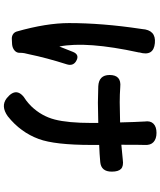

<svg xmlns="http://www.w3.org/2000/svg" viewBox="66 -888 867 1040"><g transform="rotate(90 500.0 -368.5)"><path d="M264.6 -686.5Q203.1 -404.3 232.4 -255.9Q233.4 -257.8 261.7 -330.1Q277.3 -368.2 313.5 -345.7Q338.9 -329.1 329.1 -296.9Q293.9 -186.5 274.4 -91.8Q266.6 -64.5 266.6 -44.9V-43Q267.6 -25.4 254.4 -13.7Q241.2 -2 220.7 0Q204.1 1 190.9 1.5Q177.7 2 167 -4.4Q156.2 -10.7 151.4 -24.4Q105.5 -185.5 105.5 -308.6Q105.5 -488.3 136.7 -696.3Q136.7 -697.3 137.2 -699.7Q137.7 -702.1 137.7 -703.1Q142.6 -780.3 213.9 -773.4Q287.1 -766.6 264.6 -689.5ZM733.4 -144.5Q697.3 -45.9 610.4 23.4Q555.7 62.5 512.7 29.3Q442.4 -27.3 524.4 -76.2Q540 -87.9 555.7 -103.5Q609.4 -159.2 627.9 -231Q646.5 -302.7 646.5 -430.7V-466.8Q574.2 -464.8 537.1 -464.8Q512.7 -464.8 448.2 -466.8Q386.7 -469.7 386.7 -528.3Q386.7 -592.8 452.1 -585.9Q492.2 -583 534.2 -583Q569.3 -583 643.6 -585Q641.6 -668.9 638.7 -715.8V-717.8Q633.8 -749 650.4 -765.6Q667 -782.2 700.2 -782.2Q732.4 -782.2 750 -766.1Q767.6 -750 765.6 -718.8V-716.8Q764.6 -694.3 764.6 -591.8Q793 -593.8 845.7 -599.6Q879.9 -604.5 895 -590.3Q910.2 -576.2 910.2 -540Q910.2 -482.4 858.4 -477.5Q816.4 -473.6 765.6 -471.7V-430.7Q765.6 -231.4 733.4 -144.5Z"/></g></svg>

Font: GenSenMaruGothic TW TTF Bold
Style: Regular
Weight: 700
Version: Version 1.301